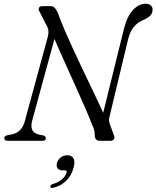

<svg xmlns="http://www.w3.org/2000/svg" viewBox="-20 -732 813 998"><path d="M146.5 -102.5 275.5 -575 247 -568Q266.5 -520.5 290.2 -467.2Q314 -414 338.8 -359.2Q363.5 -304.5 386.5 -253Q409.5 -201.5 428.5 -157.8Q447.5 -114 459 -82.5Q467 -66 469.8 -55Q472.5 -44 472.5 -30.5Q472 -16 479 -8Q486 0 498.5 0H552.5Q566.5 0 572.2 -8.2Q578 -16.5 571.5 -30.5L551.5 -85.5Q546.5 -100 546.5 -109Q546.5 -118 550 -129L647 -532.5Q654.5 -558.5 665.2 -577Q676 -595.5 691.5 -608.2Q707 -621 727 -629Q750.5 -639.5 761.8 -651.8Q773 -664 773 -681Q773.5 -695 763.8 -703.8Q754 -712.5 737.5 -712.5Q703 -712.5 672.8 -681.8Q642.5 -651 625 -585.5L504 -95.5L534 -105.5Q520 -139 499.8 -182Q479.5 -225 455.8 -274.8Q432 -324.5 407 -376.8Q382 -429 358.2 -480.8Q334.5 -532.5 314.2 -580Q294 -627.5 280 -667Q271.5 -684 263.8 -692Q256 -700 241 -700H199Q190 -700 185.2 -695.2Q180.5 -690.5 180.8 -683.8Q181 -677 186.5 -670L221.5 -600.5Q230 -589 231.5 -573.2Q233 -557.5 228.5 -541L109.5 -104Q102 -74 84.5 -56.2Q67 -38.5 43.5 -34L21 -29.5Q2 -26 2 -14Q2 -7 7 -3.5Q12 0 22.5 0H199.5Q208 0 213.2 -3Q218.5 -6 218.5 -13.5Q218.5 -18.5 214.5 -22.8Q210.5 -27 203 -28.5L182 -32.5Q156.5 -38.5 148 -56.2Q139.5 -74 146.5 -102.5ZM306 153.5Q286.5 153.5 279 142.5Q271.5 131.5 276 116Q280.5 97.5 296 86.2Q311.5 75 330 75Q351.5 75 361.5 90.5Q371.5 106 362.5 139.5Q352 180 324.8 207Q297.5 234 257.5 244Q250 246 246 244.5Q242 243 241.5 238Q241.5 233.5 244.8 229.8Q248 226 255 224.5Q275 219 289.8 209.5Q304.5 200 313.8 188.2Q323 176.5 326 165Q329 153.5 317 153.5Z"/></svg>

Font: Fraunces Light
Style: Italic
Weight: 300
Italic angle: -16°
Version: Version 1.000;[b76b70a41]